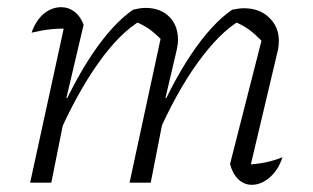

<svg xmlns="http://www.w3.org/2000/svg" viewBox="-20 -509 873 535"><path d="M417 -128 406 -154Q432 -215 459 -266.5Q486 -318 514 -359.5Q542 -401 570.5 -432Q599 -463 627 -482Q637 -484 645 -485Q653 -486 660 -486Q703 -486 730 -460Q757 -434 757 -396Q757 -390 756.5 -384.5Q756 -379 755 -372L679 -51Q705 -53 726.5 -58Q748 -63 767 -71Q760 -48 746.5 -30.5Q733 -13 716 -3.5Q699 6 682 6Q660 6 644 -9.5Q628 -25 621 -52L713 -413V-391Q690 -415 672.5 -427.5Q655 -440 630 -450L649 -452Q592 -419 531 -334.5Q470 -250 417 -128ZM64 0 164 -459 174 -429Q146 -430 122 -427.5Q98 -425 68 -418Q75 -439 87.5 -455.5Q100 -472 116.5 -480.5Q133 -489 150 -489Q171 -489 187.5 -476.5Q204 -464 213 -440L165 -236L170 -235L123 0ZM341 0 432 -422 437 -391Q414 -415 396.5 -427.5Q379 -440 354 -450L373 -452Q315 -419 254.5 -334Q194 -249 141 -128L130 -154Q156 -215 183 -266.5Q210 -318 238 -359.5Q266 -401 294.5 -432Q323 -463 351 -482Q364 -485 371.5 -486Q379 -487 385 -487Q427 -487 451.5 -462.5Q476 -438 476 -398Q476 -391 475 -384Q474 -377 472 -368L441 -236L446 -235L400 0Z"/></svg>

Font: Piazzolla Thin ExtraLight
Style: Italic
Weight: 250
Italic angle: -11.3°
Version: Version 2.005